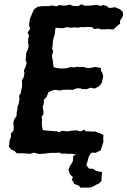

<svg xmlns="http://www.w3.org/2000/svg" viewBox="-20 -696 583 878"><path d="M57 5 44 -7 31 -12 21 -26 24 -55 30 -69V-85L42 -100L43 -118L41 -135L45 -150L56 -166V-180L60 -198V-208L66 -223L69 -244L67 -258L74 -268L78 -287L81 -302V-313L80 -328L89 -345L92 -361L89 -374L97 -390L102 -409L97 -421L99 -439L100 -454L108 -471L111 -488L108 -504L109 -520L113 -535L106 -546L118 -565L113 -579L114 -592L117 -610L122 -622L134 -651L142 -658L153 -665L174 -668H203L217 -671L238 -667L252 -673L264 -671L277 -670L300 -675L313 -669L337 -668L352 -676L368 -670H386L406 -672L423 -674L439 -669L453 -673L470 -668L475 -661L486 -660L506 -663L528 -654L541 -643L543 -624L529 -601V-588L513 -575L498 -561L475 -563L463 -562H441L430 -566L410 -563L401 -572L379 -573L370 -572H347L337 -569L321 -571L304 -569L285 -572L272 -568L262 -567L234 -569L232 -555L230 -537L226 -525L222 -509L221 -489L218 -475L223 -461L218 -443L219 -429L221 -422L223 -405L225 -389L240 -385L254 -383H273L289 -385L300 -389L322 -388L334 -391L341 -389L363 -390L373 -386L391 -385L407 -388L414 -390L442 -385L441 -374L449 -360L452 -347L445 -316L432 -301L413 -291L394 -295L376 -288L355 -289L348 -292H330L312 -285L290 -286L264 -285L256 -282L235 -285L224 -284L202 -275L193 -253L181 -240L180 -219L175 -209L178 -191L179 -174L170 -162L173 -149L171 -136L172 -119L176 -101L190 -99L206 -98L228 -96H240L249 -91L265 -98L287 -95L306 -98L311 -99L330 -100L347 -95L367 -103L370 -96L392 -95L400 -94L414 -95L439 -86L453 -79L452 -62L453 -47L444 -20L441 -9L417 3L393 1L381 9L354 7L338 4L325 10L307 7L295 8L278 6L262 7L252 2L236 3H213L202 4L183 7H175L158 8L134 2L117 8L104 6L79 5ZM346 162 342 153 319 145 316 138 308 124 314 115 300 101 293 80 300 63 308 51 314 38V19L333 5L351 -7L387 -13L409 -14L415 -11L404 1L394 6L385 22L382 36L375 59L387 75L406 76L419 86L433 88L447 91L445 109L444 132L431 144L419 149L404 158L388 162Z"/></svg>

Font: Winky Rough Medium
Style: Italic
Weight: 500
Italic angle: -8.97852°
Designer: Simon Atzbach
Foundry: typofactur
Version: Version 1.206; ttfautohint (v1.8.4.7-5d5b)